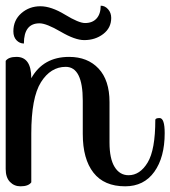

<svg xmlns="http://www.w3.org/2000/svg" viewBox="-20 -652 599 675"><path d="M526 -231Q527 -237 541 -237Q559 -237 559 -184Q559 -99 522.5 -48Q486 3 420 3Q346 3 308.5 -45Q271 -93 271 -181V-298Q271 -417 211 -417Q158 -417 124 -363Q90 -309 90 -182V-11Q80 3 52 3Q30 3 15 -12.5Q0 -28 0 -58V-438Q10 -452 38 -452Q90 -452 90 -377Q132 -452 223 -452Q288 -452 326.5 -411Q365 -370 365 -293V-151Q365 -94 383 -65Q401 -36 432 -36Q472 -36 499 -80.5Q526 -125 526 -231ZM276 -511Q244 -511 193.5 -540.5Q143 -570 119 -570Q64 -570 64 -499Q49 -499 38 -510.5Q27 -522 27 -542Q27 -581 55 -605.5Q83 -630 122 -630Q160 -630 208.5 -600.5Q257 -571 279 -571Q305 -571 319.5 -587Q334 -603 334 -632Q349 -632 360 -619.5Q371 -607 371 -589Q371 -554 343 -532.5Q315 -511 276 -511Z"/></svg>

Font: Sofia
Style: Regular
Weight: 400
Designer: Paula Nazal and Daniel Hernndez
Foundry: Paula Nazal, Daniel Hernndez
Version: Version 1.001